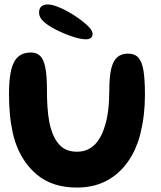

<svg xmlns="http://www.w3.org/2000/svg" viewBox="-20 -826 724 865"><path d="M326.5 19Q216.5 19 147.2 -38.5Q78 -96 47.5 -190.5Q41.5 -209 37.2 -228.8Q33 -248.5 29.8 -269.2Q26.5 -290 24.5 -311.8Q22.5 -333.5 21.5 -356Q20.5 -378.5 20.5 -401.5Q20.5 -468.5 30.2 -510Q40 -551.5 62 -570.5Q84 -589.5 120 -589.5Q145 -589.5 160.8 -574.2Q176.5 -559 184 -522.5Q191.5 -486 191.5 -421Q191.5 -401.5 192 -382.5Q192.5 -363.5 193.8 -345.2Q195 -327 197 -309.8Q199 -292.5 202 -276.8Q205 -261 209.5 -246.5Q222.5 -199.5 250.5 -171Q278.5 -142.5 327 -142.5Q358 -142.5 381.5 -155.5Q405 -168.5 421.5 -191.8Q438 -215 448.5 -246Q455 -264.5 459.8 -285.2Q464.5 -306 467.2 -328.2Q470 -350.5 471.2 -373.8Q472.5 -397 472.5 -420Q472.5 -482 481.5 -517.8Q490.5 -553.5 509.2 -569Q528 -584.5 556.5 -584.5Q587.5 -584.5 604 -565.5Q620.5 -546.5 626.8 -505.8Q633 -465 633 -399.5Q633 -376.5 631.8 -354Q630.5 -331.5 628 -309.8Q625.5 -288 621.8 -267.2Q618 -246.5 613.2 -226.8Q608.5 -207 602 -188Q580.5 -125.5 542.2 -79Q504 -32.5 450.2 -6.8Q396.5 19 326.5 19ZM367 -649Q342 -649 304.5 -661.8Q267 -674.5 231.5 -692.5Q196.5 -710.5 176.2 -729Q156 -747.5 156 -769Q156 -788 166.5 -797Q177 -806 195 -806Q214 -806 242.8 -794.5Q271.5 -783 299.5 -766Q341 -740.5 369 -715.8Q397 -691 397 -674Q397 -660.5 388.8 -654.8Q380.5 -649 367 -649Z"/></svg>

Font: Gluten Medium
Style: Regular
Weight: 500
Designer: Tyler Finck
Foundry: Etcetera Type Company
Version: Version 1.300